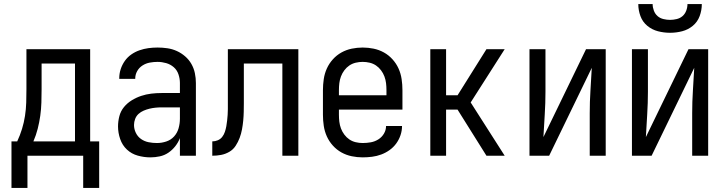

<svg xmlns="http://www.w3.org/2000/svg" viewBox="-20 -760 3540 937"><path d="M36 157V-70H64Q78 -100 87.5 -131Q97 -162 102 -194.5Q107 -227 108 -259.5Q109 -292 109 -325V-520H420V-70H464V157H386V0H114V157ZM143 -70H346V-450H183V-325Q183 -293 182 -260Q181 -227 176.5 -195Q172 -163 164 -131.5Q156 -100 143 -70Z M714 8Q683 8 652.5 -0.5Q622 -9 599.5 -30Q577 -51 566.5 -81.5Q556 -112 556 -143Q556 -168 562.5 -193Q569 -218 585 -237.5Q601 -257 623 -270.5Q645 -284 669 -292Q693 -300 718 -303Q743 -306 769 -306H858V-355Q858 -376 851 -397Q844 -418 828 -432Q812 -446 791 -452Q770 -458 749 -458Q730 -458 711 -454.5Q692 -451 675.5 -440.5Q659 -430 649.5 -413Q640 -396 640 -377V-375H562V-378Q562 -401 569 -422.5Q576 -444 589 -462.5Q602 -481 620.5 -494Q639 -507 660.5 -514.5Q682 -522 704 -525Q726 -528 749 -528Q773 -528 797 -524.5Q821 -521 843 -511Q865 -501 883.5 -485Q902 -469 914 -448Q926 -427 931 -403Q936 -379 936 -355V0H858V-86Q850 -65 835.5 -46.5Q821 -28 802 -15Q783 -2 760 3Q737 8 714 8ZM746 -62Q769 -62 791.5 -69.5Q814 -77 829.5 -94Q845 -111 851.5 -134Q858 -157 858 -180V-236H769Q754 -236 739 -234.5Q724 -233 709.5 -229.5Q695 -226 681 -220Q667 -214 656 -204Q645 -194 639.5 -179.5Q634 -165 634 -150Q634 -130 643 -111.5Q652 -93 668.5 -81.5Q685 -70 705 -66Q725 -62 746 -62Z M1358 0V-450H1170V-257Q1170 -236 1169.5 -214.5Q1169 -193 1167 -171.5Q1165 -150 1161 -128.5Q1157 -107 1149.5 -87Q1142 -67 1130 -48.5Q1118 -30 1099 -19Q1080 -8 1059 -4Q1038 0 1016 0V-70Q1030 -70 1043 -75.5Q1056 -81 1064.5 -92Q1073 -103 1077.5 -116.5Q1082 -130 1084.5 -144Q1087 -158 1088.5 -172Q1090 -186 1091 -199.5Q1092 -213 1092 -227Q1092 -241 1092 -255V-520H1436V0Z M1750 8Q1723 8 1696.5 2.5Q1670 -3 1646.5 -16Q1623 -29 1604.5 -49.5Q1586 -70 1575 -94.5Q1564 -119 1560 -146Q1556 -173 1556 -200V-320Q1556 -347 1560 -374Q1564 -401 1575 -425.5Q1586 -450 1604.5 -470.5Q1623 -491 1646.5 -504Q1670 -517 1696.5 -522.5Q1723 -528 1750 -528Q1777 -528 1803.5 -522.5Q1830 -517 1853.5 -504Q1877 -491 1895.5 -470.5Q1914 -450 1925 -425.5Q1936 -401 1940 -374Q1944 -347 1944 -320V-225H1634V-200Q1634 -183 1636 -166Q1638 -149 1644 -133Q1650 -117 1660.5 -103Q1671 -89 1685 -79.5Q1699 -70 1716 -66Q1733 -62 1750 -62Q1770 -62 1789.5 -65.5Q1809 -69 1826 -79.5Q1843 -90 1853.5 -107.5Q1864 -125 1864 -145H1942Q1942 -122 1934.5 -100Q1927 -78 1913.5 -59.5Q1900 -41 1881 -27.5Q1862 -14 1840.5 -6Q1819 2 1796 5Q1773 8 1750 8ZM1866 -295V-320Q1866 -337 1864 -354Q1862 -371 1856 -387Q1850 -403 1839.5 -417Q1829 -431 1815 -440.5Q1801 -450 1784 -454Q1767 -458 1750 -458Q1733 -458 1716 -454Q1699 -450 1685 -440.5Q1671 -431 1660.5 -417Q1650 -403 1644 -387Q1638 -371 1636 -354Q1634 -337 1634 -320V-295Z M2354 0 2213 -225H2157V0H2080V-520H2157V-295H2213L2354 -520H2443L2277 -260L2443 0Z M2564 0V-520H2642V-312Q2642 -257 2638.5 -202Q2635 -147 2632 -91L2840 -520H2936V0H2858V-208Q2858 -263 2861.5 -318Q2865 -373 2868 -429L2660 0Z M3064 0V-520H3142V-312Q3142 -257 3138.5 -202Q3135 -147 3132 -91L3340 -520H3436V0H3358V-208Q3358 -263 3361.5 -318Q3365 -373 3368 -429L3160 0ZM3250 -600Q3220 -600 3191 -607.5Q3162 -615 3139 -634Q3116 -653 3105.5 -681.5Q3095 -710 3095 -740H3165Q3165 -724 3171 -708Q3177 -692 3189 -681.5Q3201 -671 3217.5 -667Q3234 -663 3250 -663Q3266 -663 3282.5 -667Q3299 -671 3311 -681.5Q3323 -692 3329 -708Q3335 -724 3335 -740H3405Q3405 -710 3394.5 -681.5Q3384 -653 3361 -634Q3338 -615 3309 -607.5Q3280 -600 3250 -600Z"/></svg>

Font: Iosevka Fixed
Style: Regular
Weight: 400
Monospace: yes
Designer: Belleve Invis
Foundry: Belleve Invis
Version: Version 33.2.4